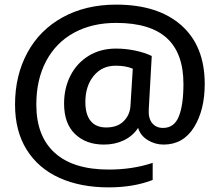

<svg xmlns="http://www.w3.org/2000/svg" viewBox="-20 -734 950 830"><path d="M45 -282Q45 -408 98.5 -506.5Q152 -605 251.5 -659.5Q351 -714 482 -714Q663 -714 764 -624.5Q865 -535 865 -371Q865 -258 818.5 -183.5Q772 -109 687 -109Q650 -109 618.5 -128.5Q587 -148 577 -181Q554 -146 515.5 -127.5Q477 -109 429 -109Q352 -109 304.5 -154.5Q257 -200 257 -286Q257 -353 284.5 -407Q312 -461 363 -492.5Q414 -524 482 -524Q522 -524 563.5 -515.5Q605 -507 636 -492L623 -260Q621 -222 638 -201.5Q655 -181 685 -181Q733 -181 753 -230.5Q773 -280 773 -371Q773 -504 701 -569.5Q629 -635 482 -635Q378 -635 300 -592.5Q222 -550 179.5 -470Q137 -390 137 -282Q137 -145 217 -73Q297 -1 450 -1Q554 -1 640 -30V44Q557 76 450 76Q328 76 237 35Q146 -6 95.5 -86.5Q45 -167 45 -282ZM544 -277 554 -437Q524 -450 480 -450Q421 -450 385 -406Q349 -362 349 -293Q349 -239 372 -211Q395 -183 439 -183Q488 -183 515 -210.5Q542 -238 544 -277Z"/></svg>

Font: Prompt
Style: Regular
Weight: 400
Designer: Katatrad Team
Foundry: CadsonDemak
Version: Version 1.001